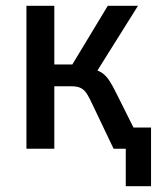

<svg xmlns="http://www.w3.org/2000/svg" viewBox="-20 -512 559 661"><path d="M413 129V0H383V-73H500V129ZM71 0V-492H167V-290H229L351 -492H455L304 -251L287 -277Q314 -272 329 -262.5Q344 -253 356 -235Q368 -217 383 -186L476 0H371L298 -153Q288 -175 279.5 -188.5Q271 -202 259 -208.5Q247 -215 226 -215H167V0Z"/></svg>

Font: Nunito Sans 10pt Condensed SemiBold
Style: Regular
Weight: 600
Width: 3
Designer: Vernon Adams
Foundry: Vernon Adams
Version: Version 3.101;gftools[0.9.27]